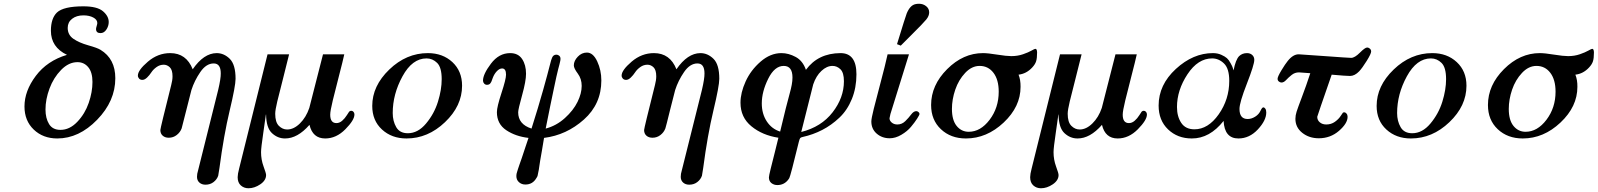

<svg xmlns="http://www.w3.org/2000/svg" viewBox="-20 -734 8538 1026"><path d="M110.8 -165Q110.8 -248 171.4 -328.6Q231.9 -409.2 337.9 -440.9Q252 -481.9 252 -569.8Q252 -635.7 284.2 -667Q319.3 -700.2 425.8 -700.2Q499 -700.2 530 -674.1Q561 -647.9 561 -616.2Q561 -595.2 548.6 -576.2Q536.1 -557.1 517.1 -557.1Q493.2 -557.1 493.2 -579.1Q493.2 -584 496.6 -595Q500 -606 500 -610.8Q500 -628.9 478.5 -640.4Q457 -651.9 425.8 -651.9Q388.7 -651.9 365.2 -633.5Q341.8 -615.2 341.8 -585Q341.8 -547.9 371.8 -526.9Q401.9 -505.9 451.4 -491.9Q501 -478 517.1 -467.8Q596.2 -419.9 596.2 -315.9Q596.2 -193.8 499 -94Q401.9 5.9 286.1 5.9Q210 5.9 160.4 -41.5Q110.8 -88.9 110.8 -165ZM223.1 -148.9Q223.1 -102.1 242.2 -71Q261.2 -40 303.2 -40Q352.1 -40 393.1 -83Q434.1 -126 454.1 -184.1Q474.1 -242.2 474.1 -295.9Q474.1 -347.7 451.7 -374.8Q429.2 -401.9 394 -401.9Q347.2 -401.9 306.6 -360.4Q266.1 -318.8 244.6 -261Q223.1 -203.1 223.1 -148.9Z M716.8 -330.1Q716.8 -358.9 770.3 -404.5Q823.7 -450.2 889.6 -450.2Q975.6 -450.2 1009.8 -363.8Q1068.8 -449.7 1137.7 -450.2Q1176.8 -450.2 1207.8 -419.7Q1238.8 -389.2 1238.8 -313Q1238.8 -274.9 1207.3 -143.1Q1175.8 -11.2 1152.8 163.1Q1147.9 197.3 1146 205.1Q1139.2 225.1 1121.1 239Q1103 252.9 1078.1 252.9Q1058.1 252.9 1045.4 241.5Q1032.7 230 1032.7 210.9Q1032.7 194.8 1038.1 178.2L1146 -253.9Q1160.2 -314 1159.7 -341.8Q1159.7 -395 1122.1 -395Q1082 -395 1050.5 -349.1Q1019 -303.2 1002.9 -252.9Q997.1 -232.9 975.6 -145.5Q954.1 -58.1 950.7 -47.9Q942.9 -26.9 924.3 -12.5Q905.8 2 881.8 2Q861.8 2 849.4 -9Q836.9 -20 836.9 -39.1Q836.9 -48.8 895 -279.8Q901.9 -305.7 901.9 -326.2Q901.9 -360.4 887.5 -374.3Q873 -388.2 855 -388.2Q834 -388.2 816.4 -375.5Q798.8 -362.8 788.8 -347.4Q778.8 -332 765.9 -319.6Q752.9 -307.1 740.7 -307.1Q729.5 -307.1 723.1 -314.2Q716.8 -321.3 716.8 -330.1Z M1250 212.9Q1250 196.8 1257.8 167L1409.7 -443.8H1524.9Q1512.7 -392.1 1492.7 -314.9Q1472.7 -237.8 1461.7 -191.9Q1450.7 -146 1450.7 -126Q1450.7 -81.1 1470.2 -61.5Q1489.7 -42 1514.6 -42Q1549.8 -42 1582.8 -74.5Q1615.7 -106.9 1632.8 -157.2L1706.1 -443.8H1819.8Q1812 -407.7 1792 -330.8Q1772 -253.9 1758.3 -197.5Q1744.6 -141.1 1744.6 -121.1Q1744.6 -76.2 1777.8 -76.2Q1793.9 -76.2 1808.3 -88.6Q1822.8 -101.1 1833.7 -118.7Q1844.7 -136.2 1845.7 -137.2Q1850.6 -142.1 1856.9 -142.1Q1863.8 -142.1 1868.9 -136.5Q1874 -130.9 1874 -122.1Q1874 -92.3 1825.4 -43.2Q1776.9 5.9 1717.8 5.9Q1650.9 5.9 1633.8 -66.9Q1569.8 6.3 1502.9 5.9Q1463.9 5.9 1433.3 -22.5Q1402.8 -50.8 1401.9 -122.1H1400.9Q1398.9 -105 1387 -24.4Q1375 56.2 1375 79.1Q1375 119.1 1388.4 155.5Q1401.9 191.9 1401.9 201.2Q1401.9 230 1370.8 251Q1339.8 272 1307.6 272Q1283.7 272 1266.8 256.8Q1250 241.7 1250 212.9Z M1969.2 -168Q1969.2 -274.9 2060.3 -362.5Q2151.4 -450.2 2266.6 -450.2Q2345.7 -450.2 2397.5 -402.1Q2449.2 -354 2449.2 -275.9Q2449.2 -168 2357.9 -81.1Q2266.6 5.9 2152.3 5.9Q2073.2 5.9 2021.2 -42Q1969.2 -89.8 1969.2 -168ZM2078.6 -129.9Q2078.6 -86.9 2097.4 -54.4Q2116.2 -22 2159.2 -22Q2213.4 -22 2256.8 -74Q2300.3 -126 2320.3 -190.4Q2340.3 -254.9 2340.3 -311Q2340.3 -374 2315.9 -397.9Q2291.5 -421.9 2259.3 -421.9Q2183.1 -421.9 2130.9 -326.4Q2078.6 -231 2078.6 -129.9Z M2561 -303.2Q2561 -337.4 2603.5 -393.8Q2646 -450.2 2706.1 -450.2Q2749 -450.2 2770 -418.7Q2791 -387.2 2791 -339.8Q2791 -300.8 2770 -225.3Q2749 -149.9 2749 -133.8Q2749 -69.8 2820.3 -46.9Q2856.4 -160.6 2882.3 -252.9Q2908.2 -345.2 2917.2 -382.1Q2926.3 -418.9 2930.2 -425.8Q2937 -441.9 2953.1 -441.9Q2961.9 -441.9 2968.5 -436Q2975.1 -430.2 2975.1 -419.9Q2975.1 -416 2974.6 -412.6Q2974.1 -409.2 2973.1 -405Q2972.2 -400.9 2969.7 -390.4Q2967.3 -379.9 2963.1 -365.5Q2959 -351.1 2953.1 -323.5Q2947.3 -295.9 2939.7 -260.5Q2932.1 -225.1 2920.7 -169.4Q2909.2 -113.8 2896 -46.9Q2953.1 -62 2998.5 -103Q3043.9 -144 3066.2 -189.5Q3088.4 -234.9 3088.4 -274.9Q3088.4 -313 3067.4 -341.1Q3046.4 -369.1 3046.4 -384.8Q3046.4 -408.7 3067.4 -430.9Q3088.4 -453.1 3116.2 -453.1Q3149.4 -453.1 3171.4 -406Q3193.4 -358.9 3193.4 -304.2Q3193.4 -178.2 3100.3 -95.2Q3007.3 -12.2 2887.2 2.9Q2881.3 40 2875.7 72Q2870.1 104 2866.7 123.5Q2863.3 143.1 2861.3 158.9Q2859.4 174.8 2857.2 182.9Q2855 190.9 2854.5 196.5Q2854 202.1 2852.5 206.1Q2851.1 210 2850.1 211.4Q2849.1 212.9 2846.2 217.8Q2826.2 252 2788.1 252H2787.1Q2767.1 252 2753.2 239.5Q2739.3 227.1 2739.3 207Q2739.3 203.1 2739.7 200Q2740.2 196.8 2740.7 193.4Q2741.2 189.9 2743.7 182.9Q2746.1 175.8 2748.5 167.5Q2751 159.2 2756.6 143.6Q2762.2 127.9 2768.3 110.4Q2774.4 92.8 2783.7 64Q2793 35.2 2804.2 2.9Q2735.4 -4.9 2685.3 -38.3Q2635.3 -71.8 2635.3 -134.8Q2635.3 -162.6 2659.7 -236.8Q2684.1 -311 2684.1 -335Q2684.1 -368.2 2663.1 -368.2Q2648.9 -368.2 2635 -353.5Q2621.1 -338.9 2613.3 -317.9L2610.4 -310.1Q2607.4 -301.3 2606.2 -298.6Q2605 -295.9 2601.6 -290.5Q2598.1 -285.2 2593.3 -283Q2588.4 -280.8 2582 -280.8Q2573.2 -280.8 2567.1 -287.6Q2561 -294.4 2561 -303.2Z M3301.8 -330.1Q3301.8 -358.9 3355.2 -404.5Q3408.7 -450.2 3474.6 -450.2Q3560.5 -450.2 3594.7 -363.8Q3653.8 -449.7 3722.7 -450.2Q3761.7 -450.2 3792.7 -419.7Q3823.7 -389.2 3823.7 -313Q3823.7 -274.9 3792.2 -143.1Q3760.7 -11.2 3737.8 163.1Q3732.9 197.3 3731 205.1Q3724.1 225.1 3706.1 239Q3688 252.9 3663.1 252.9Q3643.1 252.9 3630.4 241.5Q3617.7 230 3617.7 210.9Q3617.7 194.8 3623 178.2L3731 -253.9Q3745.1 -314 3744.6 -341.8Q3744.6 -395 3707 -395Q3667 -395 3635.5 -349.1Q3604 -303.2 3587.9 -252.9Q3582 -232.9 3560.5 -145.5Q3539.1 -58.1 3535.6 -47.9Q3527.8 -26.9 3509.3 -12.5Q3490.7 2 3466.8 2Q3446.8 2 3434.3 -9Q3421.9 -20 3421.9 -39.1Q3421.9 -48.8 3480 -279.8Q3486.8 -305.7 3486.8 -326.2Q3486.8 -360.4 3472.4 -374.3Q3458 -388.2 3439.9 -388.2Q3418.9 -388.2 3401.4 -375.5Q3383.8 -362.8 3373.8 -347.4Q3363.8 -332 3350.8 -319.6Q3337.9 -307.1 3325.7 -307.1Q3314.5 -307.1 3308.1 -314.2Q3301.8 -321.3 3301.8 -330.1Z M3937 -185.1Q3937 -238.3 3964.4 -298.6Q3991.7 -358.9 4044.2 -404.5Q4096.7 -450.2 4155.8 -450.2Q4193.8 -450.2 4231.9 -429.7Q4270 -409.2 4286.6 -360.8Q4351.6 -449.7 4471.7 -450.2Q4556.6 -450.2 4556.6 -336.9Q4556.6 -265.1 4532.2 -205.1Q4507.8 -145 4465.3 -105Q4422.9 -64.9 4373.8 -39.6Q4324.7 -14.2 4269 -2Q4259.3 0 4256.1 3.9Q4252.9 7.8 4249 22.9Q4204.1 207 4197.8 217.8Q4195.8 220.7 4192.9 225.1Q4170.9 254.9 4133.8 254.9Q4115.7 254.9 4102.3 244.4Q4088.9 233.9 4088.9 213.9Q4088.9 206.1 4098.4 167.5Q4107.9 128.9 4121.3 76.4Q4134.8 23.9 4139.6 2Q4053.7 -11.2 3995.4 -59.1Q3937 -106.9 3937 -185.1ZM4050.8 -181.2Q4050.8 -126 4077.4 -85.4Q4104 -44.9 4148.9 -30.8Q4164.1 -96.7 4179 -154.8Q4193.8 -212.9 4200.4 -236.3Q4207 -259.8 4210.9 -280.8Q4214.8 -301.8 4214.8 -319.8Q4214.8 -381.8 4168 -381.8Q4119.1 -381.8 4085 -313Q4050.8 -244.1 4050.8 -181.2ZM4261.7 -28.8Q4368.7 -55.7 4429.2 -133.8Q4489.7 -211.9 4489.7 -299.8Q4489.7 -345.7 4471.2 -363.8Q4452.6 -381.8 4428.7 -381.8Q4397.9 -381.8 4369.4 -355Q4340.8 -328.1 4325.7 -283.2Q4316.9 -251 4261.7 -28.8Z M4636.2 -85Q4636.2 -100.1 4649.2 -152.6Q4662.1 -205.1 4685.8 -293.5Q4709.5 -381.8 4723.1 -443.8H4837.4L4738.3 -125Q4733.4 -105 4733.4 -102.1Q4733.4 -88.9 4745.4 -78.9Q4757.3 -68.8 4775.4 -68.8Q4799.3 -68.8 4817.4 -86.4Q4835.4 -104 4848.9 -122.1Q4862.3 -140.1 4876.5 -140.1Q4882.3 -140.1 4887.9 -135.5Q4893.6 -130.9 4893.6 -125Q4893.6 -120.1 4880.9 -100.1Q4868.2 -80.1 4848.1 -56.2Q4828.1 -32.2 4796.6 -13.7Q4765.1 4.9 4734.4 4.9Q4693.4 4.9 4664.8 -20Q4636.2 -44.9 4636.2 -85ZM4773.4 -498Q4819.3 -647.9 4825.2 -662.1Q4843.3 -706.1 4872.1 -711.9Q4879.9 -713.9 4891.1 -713.9Q4913.1 -713.9 4929.2 -700.9Q4945.3 -688 4945.3 -668Q4945.3 -648.9 4929.9 -629.9Q4914.6 -610.8 4849.1 -545.9Q4814.9 -511.7 4793.5 -490.2Z M4955.6 -172.9Q4955.6 -278.8 5041.3 -364.5Q5127 -450.2 5232.9 -450.2Q5258.8 -450.2 5308.8 -442.1Q5358.9 -434.1 5383.8 -434.1Q5418 -434.1 5446.8 -444.1Q5475.6 -454.1 5492.2 -463.6Q5508.8 -473.1 5512.7 -473.1Q5521.5 -473.1 5522 -454.1Q5522 -423.3 5516.8 -406.7Q5511.7 -390.1 5495.6 -373Q5464.8 -339.8 5422.9 -335Q5434.1 -307.1 5433.6 -270Q5433.6 -164.1 5343.3 -79.1Q5252.9 5.9 5141.6 5.9Q5060.5 5.9 5008.1 -43.5Q4955.6 -92.8 4955.6 -172.9ZM5066.9 -151.9Q5066.9 -91.8 5092.3 -60.8Q5117.7 -29.8 5156.7 -29.8Q5219.7 -29.8 5268.3 -94Q5316.9 -158.2 5316.9 -244.1Q5316.9 -308.1 5288.8 -345Q5260.7 -381.8 5214.8 -381.8Q5172.9 -381.8 5137.7 -344.5Q5102.5 -307.1 5084.7 -254.9Q5066.9 -202.6 5066.9 -151.9Z M5484.9 212.9Q5484.9 196.8 5492.7 167L5644.5 -443.8H5759.8Q5747.6 -392.1 5727.5 -314.9Q5707.5 -237.8 5696.5 -191.9Q5685.5 -146 5685.5 -126Q5685.5 -81.1 5705.1 -61.5Q5724.6 -42 5749.5 -42Q5784.7 -42 5817.6 -74.5Q5850.6 -106.9 5867.7 -157.2L5940.9 -443.8H6054.7Q6046.9 -407.7 6026.9 -330.8Q6006.8 -253.9 5993.2 -197.5Q5979.5 -141.1 5979.5 -121.1Q5979.5 -76.2 6012.7 -76.2Q6028.8 -76.2 6043.2 -88.6Q6057.6 -101.1 6068.6 -118.7Q6079.6 -136.2 6080.6 -137.2Q6085.4 -142.1 6091.8 -142.1Q6098.6 -142.1 6103.8 -136.5Q6108.9 -130.9 6108.9 -122.1Q6108.9 -92.3 6060.3 -43.2Q6011.7 5.9 5952.6 5.9Q5885.7 5.9 5868.7 -66.9Q5804.7 6.3 5737.8 5.9Q5698.7 5.9 5668.2 -22.5Q5637.7 -50.8 5636.7 -122.1H5635.7Q5633.8 -105 5621.8 -24.4Q5609.9 56.2 5609.9 79.1Q5609.9 119.1 5623.3 155.5Q5636.7 191.9 5636.7 201.2Q5636.7 230 5605.7 251Q5574.7 272 5542.5 272Q5518.6 272 5501.7 256.8Q5484.9 241.7 5484.9 212.9Z M6171.4 -169.9Q6171.4 -280.8 6263.4 -365.5Q6355.5 -450.2 6461.4 -450.2Q6486.3 -450.2 6506.3 -441.2Q6526.4 -432.1 6536.4 -423.1Q6546.4 -414.1 6555.9 -396.5Q6565.4 -378.9 6566.4 -375Q6567.4 -371.1 6571.8 -357.9Q6583 -415 6601.6 -434.1Q6618.7 -450.2 6643.6 -450.2Q6660.6 -450.2 6671.6 -440.2Q6682.6 -430.2 6682.6 -414.1Q6682.6 -388.2 6643.1 -287.1Q6603.5 -186 6603.5 -151.9Q6603.5 -97.7 6647.5 -98.1Q6667.5 -98.1 6687.5 -110.6Q6707.5 -123 6716.8 -144Q6724.6 -160.2 6730.7 -160.2Q6736.8 -160.2 6741.7 -153.1Q6746.6 -146 6746.6 -132.8Q6746.6 -90.8 6701.7 -42.5Q6656.7 5.9 6597.7 5.9Q6523.4 5.9 6518.6 -87.9Q6444.3 6.3 6348.6 5.9Q6272.5 5.9 6221.9 -42.5Q6171.4 -90.8 6171.4 -169.9ZM6269.5 -162.1Q6269.5 -111.3 6292.5 -77.1Q6315.4 -43 6362.8 -43Q6436 -43 6492.4 -123Q6548.8 -203.1 6548.8 -301.8Q6548.8 -367.7 6520.8 -394.8Q6492.7 -421.9 6457.5 -421.9Q6381.3 -421.9 6325.4 -336.9Q6269.5 -252 6269.5 -162.1Z M6807.1 -313Q6807.1 -324.2 6827.6 -358.2Q6848.1 -392.1 6861.3 -408.2Q6890.1 -444.3 6920.4 -443.8Q6927.2 -443.8 7057.6 -434.3Q7188 -424.8 7200.2 -424.8Q7219.2 -424.8 7246.8 -452.4Q7274.4 -480 7285.2 -480Q7293.9 -480 7300.5 -473.9Q7307.1 -467.8 7307.1 -459Q7307.1 -446.8 7283.2 -408.4Q7259.3 -370.1 7243.2 -353Q7219.2 -328.1 7194.3 -328.1Q7173.3 -328.1 7096.2 -335Q7020 -115.7 7019 -109.9Q7019 -91.8 7032.7 -80.3Q7046.4 -68.8 7067.4 -68.8Q7093.3 -68.8 7113.3 -83Q7133.3 -97.2 7144.3 -114.5Q7155.3 -131.8 7156.2 -131.8Q7159.2 -133.8 7163.1 -133.8Q7169.9 -133.8 7175.5 -127Q7181.2 -120.1 7181.2 -109.9Q7181.2 -74.7 7135.3 -34.9Q7089.4 4.9 7027.3 4.9Q6975.6 4.9 6939 -24.2Q6902.3 -53.2 6902.3 -99.1Q6902.3 -117.2 6908.7 -137.2Q6915 -157.2 6937.5 -216.6Q6960 -275.9 6981.9 -342.8Q6923.8 -346.7 6921.4 -347.2Q6899.4 -347.2 6882.3 -333.5Q6865.2 -319.8 6852.8 -306.4Q6840.3 -293 6828.1 -293Q6820.3 -293 6813.7 -298.6Q6807.1 -304.2 6807.1 -313Z M7336.4 -168Q7336.4 -274.9 7427.5 -362.5Q7518.6 -450.2 7633.8 -450.2Q7712.9 -450.2 7764.6 -402.1Q7816.4 -354 7816.4 -275.9Q7816.4 -168 7725.1 -81.1Q7633.8 5.9 7519.5 5.9Q7440.4 5.9 7388.4 -42Q7336.4 -89.8 7336.4 -168ZM7445.8 -129.9Q7445.8 -86.9 7464.6 -54.4Q7483.4 -22 7526.4 -22Q7580.6 -22 7624 -74Q7667.5 -126 7687.5 -190.4Q7707.5 -254.9 7707.5 -311Q7707.5 -374 7683.1 -397.9Q7658.7 -421.9 7626.5 -421.9Q7550.3 -421.9 7498 -326.4Q7445.8 -231 7445.8 -129.9Z M7931.2 -172.9Q7931.2 -278.8 8016.8 -364.5Q8102.5 -450.2 8208.5 -450.2Q8234.4 -450.2 8284.4 -442.1Q8334.5 -434.1 8359.4 -434.1Q8393.6 -434.1 8422.4 -444.1Q8451.2 -454.1 8467.8 -463.6Q8484.4 -473.1 8488.3 -473.1Q8497.1 -473.1 8497.6 -454.1Q8497.6 -423.3 8492.4 -406.7Q8487.3 -390.1 8471.2 -373Q8440.4 -339.8 8398.4 -335Q8409.7 -307.1 8409.2 -270Q8409.2 -164.1 8318.8 -79.1Q8228.5 5.9 8117.2 5.9Q8036.1 5.9 7983.6 -43.5Q7931.2 -92.8 7931.2 -172.9ZM8042.5 -151.9Q8042.5 -91.8 8067.9 -60.8Q8093.3 -29.8 8132.3 -29.8Q8195.3 -29.8 8243.9 -94Q8292.5 -158.2 8292.5 -244.1Q8292.5 -308.1 8264.4 -345Q8236.3 -381.8 8190.4 -381.8Q8148.4 -381.8 8113.3 -344.5Q8078.1 -307.1 8060.3 -254.9Q8042.5 -202.6 8042.5 -151.9Z"/></svg>

Font: CMU Serif
Style: BoldItalic
Weight: 700
Italic angle: -14.04°
Version: Version 0.7.0